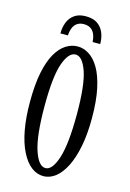

<svg xmlns="http://www.w3.org/2000/svg" viewBox="-105 -708 522 771"><g transform="rotate(15 156.0 -322.0)"><path d="M154.5 11Q127.5 11 104 -7.2Q80.5 -25.5 62.8 -60.8Q45 -96 35.5 -147Q26 -198 26 -263.5Q26 -335 36.2 -385.5Q46.5 -436 64.5 -467.2Q82.5 -498.5 105.8 -513.2Q129 -528 154.5 -528Q179.5 -528 202.5 -513.2Q225.5 -498.5 243.8 -467.2Q262 -436 272.8 -385.5Q283.5 -335 283.5 -263.5Q283.5 -198 273.5 -147Q263.5 -96 245.8 -60.8Q228 -25.5 204.5 -7.2Q181 11 154.5 11ZM154.5 -22.5Q183 -22.5 202 -81.5Q221 -140.5 221 -263.5Q221 -385 202 -439.8Q183 -494.5 154.5 -494.5Q125.5 -494.5 106.2 -439.8Q87 -385 87 -263.5Q87 -140.5 106.2 -81.5Q125.5 -22.5 154.5 -22.5ZM155 -653.5Q185 -653.5 203.2 -640.8Q221.5 -628 230 -607Q238.5 -586 238.5 -560.5H207Q205 -591 192 -606Q179 -621 155 -621Q132 -621 119 -606Q106 -591 104 -560.5H73Q73 -586 81.2 -607Q89.5 -628 107.8 -640.8Q126 -653.5 155 -653.5Z"/></g></svg>

Font: Imbue Thin 10pt Light
Style: Regular
Weight: 300
Version: Version 1.102